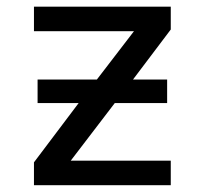

<svg xmlns="http://www.w3.org/2000/svg" viewBox="-20 -544 597 566"><path d="M90.8 -240.2V-309.6H265.6L375 -452.1H80.1V-524.4H483.4V-457L372.1 -309.6H472.7V-240.2H318.4L188.5 -70.3H483.4V2H80.1V-65.4L211.9 -240.2Z"/></svg>

Font: irohakakuC Regular
Style: Regular
Weight: 400
Designer: [Source Han Sans]
Ryoko NISHIZUKA Ë•øÂ°öÊ∂ºÂ≠ê (kana & ideographs); Paul D. Hunt (Latin, Greek & Cyrillic); Wenlong ZHAN
Version: Version 1.001.20160904